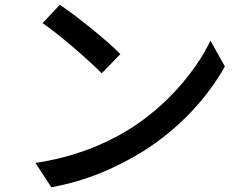

<svg xmlns="http://www.w3.org/2000/svg" viewBox="-20 -765 1040 812"><path d="M233 -745 160 -667C234 -617 358 -508 410 -455L489 -536C433 -594 303 -698 233 -745ZM130 -76 197 27C352 -1 479 -60 580 -122C736 -218 859 -354 931 -484L870 -593C809 -465 684 -315 523 -216C427 -157 297 -101 130 -76Z"/></svg>

Font: Noto Sans TC Medium
Style: Regular
Weight: 500
Designer: Ryoko NISHIZUKA 西塚涼子 (kana, bopomofo & ideographs); Paul D. Hunt (Latin, Greek & Cyrillic); Sandoll Communications 산돌커뮤니
Foundry: Adobe
Version: Version 2.004;hotconv 1.0.118;makeotfexe 2.5.65603